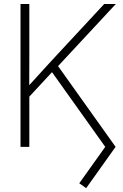

<svg xmlns="http://www.w3.org/2000/svg" viewBox="-20 -748 626 978"><path d="M118.2 -243.7 113.3 -296.9Q141.1 -327.6 167.5 -356.4Q193.8 -385.3 220.2 -414.3Q246.6 -443.4 274.9 -473.6L510.7 -727.5H569.8L266.6 -401.4L261.2 -397.9ZM84.5 0V-727.5H129.4V-470.7L128.9 -299.3L129.4 -274.4V0ZM418.9 210.4 383.8 185.5 516.1 0 235.8 -393.1 266.1 -424.8 568.8 0Z"/></svg>

Font: Inter 28pt ExtraLight
Style: Regular
Weight: 250
Designer: Rasmus Andersson
Foundry: rsms
Version: Version 4.001;git-66647c0bb